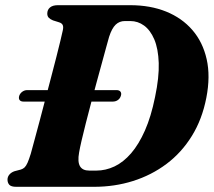

<svg xmlns="http://www.w3.org/2000/svg" viewBox="-20 -720 825 740"><path d="M54.1 -350.8Q57.6 -360.5 66.1 -366.6Q74.7 -372.7 84.7 -372.7H429Q439.9 -372.7 444.4 -366.6Q449 -360.5 445.9 -350.8Q442.8 -340.3 434.3 -334.4Q425.8 -328.5 415.2 -328.5H70.2Q60.2 -328.5 55.6 -334.4Q51 -340.3 54.1 -350.8ZM8.9 -27.7Q8.9 -38.6 16.2 -47.2Q23.6 -55.9 35.9 -60.1L60.6 -66.6Q68.9 -69.2 74.8 -74.8Q80.7 -80.5 86.2 -92.8Q91.6 -105.1 98.6 -127.4Q104.3 -148.9 113.4 -182Q122.4 -215.1 133.1 -255.2Q143.7 -295.3 154.9 -338.2Q166.1 -381.1 177.1 -422.7Q188.1 -464.4 197.2 -500.2Q206.2 -536.1 212.7 -562.6Q219.1 -589.1 221.6 -601Q225.2 -615.6 221.8 -623.3Q218.4 -630.9 207.2 -634.2L184.3 -641.4Q173.4 -645.8 167.8 -651.8Q162.2 -657.8 162.2 -667.6Q162.2 -682.4 172.7 -691.2Q183.1 -700 203.1 -700H482Q559.1 -700 620.2 -675.4Q681.3 -650.7 721.5 -604.2Q761.7 -557.7 776.5 -491.9Q791.4 -426.1 775.3 -343.4Q759.2 -260.1 719.4 -195.9Q679.6 -131.6 621.7 -88.2Q563.8 -44.8 492.7 -22.4Q421.7 0 342.1 0H42.9Q22.8 0 15.8 -7.9Q8.9 -15.8 8.9 -27.7ZM351.1 -62.5Q387.3 -62.5 421.4 -78.6Q455.5 -94.8 485.3 -129.2Q515 -163.6 538.7 -217.2Q562.4 -270.8 577.6 -346.1Q593.6 -421.9 591.8 -477.1Q589.9 -532.3 574.7 -568.1Q559.4 -603.9 535.3 -621.4Q511.2 -638.9 482.3 -638.9H461.3Q440.3 -638.9 425.7 -624.9Q411.1 -610.9 400.5 -578.1Q396.7 -564.7 389.4 -538.2Q382.2 -511.7 372.6 -476.7Q363.1 -441.7 352.2 -402.2Q341.4 -362.6 330.8 -322.3Q320.2 -282.1 310.8 -245.3Q301.4 -208.5 294.6 -179Q287.8 -149.6 284.8 -131.9Q278.4 -96.2 288.3 -79.3Q298.2 -62.5 324.1 -62.5Z"/></svg>

Font: Fraunces
Style: Italic
Weight: 900
Italic angle: -16°
Version: Version 1.000;[0bf87f6ff]